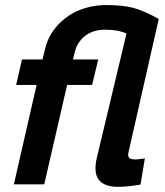

<svg xmlns="http://www.w3.org/2000/svg" viewBox="-20 -720 644 750"><path d="M440.9 9.8Q332 9.8 357.9 -102.1L474.1 -588.9Q441.9 -604 391.1 -604Q342.8 -604 311.8 -579.3Q280.8 -554.7 272 -516.1L265.1 -487.8H363.8L339.8 -388.2H242.2L152.8 0H34.2L123 -388.2H43L65.9 -487.8H146L155.8 -527.8Q168.5 -582 205.6 -621.8Q242.7 -661.6 291.5 -680.9Q340.3 -700.2 395 -700.2Q459 -700.2 500 -689.5Q541 -678.7 600.1 -646L481.9 -125Q478.5 -108.9 485.1 -103Q491.7 -97.2 508.8 -97.2Q518.6 -97.2 545.9 -101.1L528.8 1Q480.5 9.8 440.9 9.8Z"/></svg>

Font: HK Grotesk Legacy
Style: Bold Italic
Weight: 700
Italic angle: -13°
Designer: Alfredo Marco Pradil
Foundry: Hanken Design Co.
Version: Version 2.022;PS 002.022;hotconv 1.0.88;makeotf.lib2.5.64775